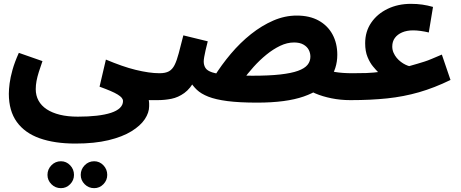

<svg xmlns="http://www.w3.org/2000/svg" viewBox="-20 -516 2401 999"><path d="M26 -28Q26 -51 30 -82Q34 -113 45 -152.5Q56 -192 78 -241L201 -198Q190 -167 182 -141.5Q174 -116 170 -94.5Q166 -73 166 -52Q166 -19 180.5 7.5Q195 34 223 52.5Q251 71 291.5 81Q332 91 385 91Q440 91 483.5 86Q527 81 557.5 71Q588 61 604 45.5Q620 30 620 10Q620 1 613.5 -7Q607 -15 592.5 -24Q578 -33 554.5 -43Q531 -53 498 -65L531 -206Q574 -188 612.5 -174.5Q651 -161 686 -152.5Q721 -144 752 -139.5Q783 -135 810 -135Q848 -135 864 -115.5Q880 -96 880 -67Q880 -36 859 -15.5Q838 5 800 5Q792 5 784.5 5Q777 5 769.5 5Q762 5 754 5Q756 15 756 22.5Q756 30 756 37Q756 70 733.5 104Q711 138 664 167Q617 196 544.5 213.5Q472 231 372 231Q264 231 186.5 203.5Q109 176 67.5 118.5Q26 61 26 -28ZM470 463Q441 463 420.5 442.5Q400 422 400 394Q400 365 420.5 344Q441 323 470 323Q498 323 518 344Q538 365 538 394Q538 422 518 442.5Q498 463 470 463ZM297 463Q268 463 247.5 442.5Q227 422 227 394Q227 365 247.5 344Q268 323 297 323Q325 323 345 344Q365 365 365 394Q365 422 345 442.5Q325 463 297 463Z M1803 5Q1752 5 1705 -4.5Q1658 -14 1620.5 -30Q1583 -46 1559 -66L1649 -163Q1685 -148 1723 -141.5Q1761 -135 1813 -135Q1851 -135 1867.5 -115.5Q1884 -96 1884 -67Q1884 -36 1863 -15.5Q1842 5 1803 5ZM1318 18Q1225 18 1163.5 10Q1102 2 1064 -13Q1026 -28 1004 -49Q982 -70 968 -95L996 -103Q971 -55 939 -32Q907 -9 872 -2Q837 5 800 5L810 -135Q841 -135 859 -145Q877 -155 888.5 -178Q900 -201 910 -239Q920 -277 934 -332L1061 -301Q1054 -274 1049.5 -254Q1045 -234 1042.5 -219.5Q1040 -205 1040 -196Q1040 -177 1049 -162.5Q1058 -148 1084 -139.5Q1110 -131 1160.5 -126.5Q1211 -122 1293 -122Q1380 -122 1438 -128.5Q1496 -135 1530.5 -147.5Q1565 -160 1580 -178.5Q1595 -197 1595 -221Q1595 -240 1586.5 -256.5Q1578 -273 1559 -284Q1540 -295 1510 -295Q1474 -295 1437.5 -277.5Q1401 -260 1366 -231.5Q1331 -203 1299.5 -168Q1268 -133 1243 -98L1093 -115Q1132 -178 1181 -236Q1230 -294 1286 -338.5Q1342 -383 1402 -409Q1462 -435 1524 -435Q1591 -435 1638 -409Q1685 -383 1710 -337Q1735 -291 1735 -231Q1735 -158 1693.5 -102Q1652 -46 1560.5 -14Q1469 18 1318 18Z M1804 5 1814 -135Q1861 -135 1886.5 -136Q1912 -137 1925 -138.5Q1938 -140 1947 -141Q1937 -151 1921 -170Q1905 -189 1892.5 -219Q1880 -249 1880 -291Q1880 -352 1911.5 -398Q1943 -444 1997 -470Q2051 -496 2118 -496Q2150 -496 2177.5 -492Q2205 -488 2233 -480L2211 -347Q2191 -352 2169 -355Q2147 -358 2130 -358Q2097 -358 2072.5 -347.5Q2048 -337 2034.5 -318.5Q2021 -300 2021 -274Q2021 -257 2027.5 -242Q2034 -227 2044 -215Q2054 -203 2066 -194Q2078 -185 2089.5 -179.5Q2101 -174 2109 -172Q2134 -179 2152.5 -184.5Q2171 -190 2188.5 -195.5Q2206 -201 2227 -210Q2248 -219 2279 -232L2324 -100Q2240 -59 2160 -36Q2080 -13 1994 -4Q1908 5 1804 5Z"/></svg>

Font: Farlight84_Sys_V01
Style: Bold
Weight: 700
Designer: Monotype Design Team, Nadine Chahine and Nizar Qandah
Foundry: Monotype Imaging Inc.
Version: Version 2.004;October 31, 2024;FontCreator 14.0.0.2814 64-bi